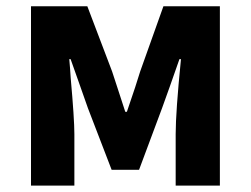

<svg xmlns="http://www.w3.org/2000/svg" viewBox="-20 -582 786 602"><path d="M253.8 -562.4 331.4 -358.2 347.2 -310Q360 -271.2 372.8 -231.4H377.8Q408.2 -319.8 419.6 -358.2L492.4 -562.4H669.4V0H530.8V-161.4Q530.8 -230.6 547.4 -396.6H542.6Q528 -354 512.4 -310.6Q495.8 -265.4 488 -242.6L416 -49.6H330L255.8 -242.6L228.6 -319.8L201.4 -396.6H197.2Q200 -366.6 201.6 -338.2Q213.2 -209 213.2 -161.4V0H77.2V-562.4Z"/></svg>

Font: 寒蝉端黑体 Light
Style: Regular
Weight: 300
Designer: ChillDuanSans {Warren2060}; 
Source Han Sans {Ryoko NISHIZUKA 西塚涼子 (kana, bopomofo & ideographs); Paul D. Hunt (Latin, G
Foundry: ChillType&Adobe
Version: Version 1.300;Glyphs 3.3 (3306)